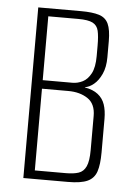

<svg xmlns="http://www.w3.org/2000/svg" viewBox="-48 -657 484 695"><g transform="rotate(5 194.0 -310.0)"><path d="M63 0V-620H218Q260 -620 284 -612.5Q308 -605 318 -583.5Q328 -562 328 -520V-462Q328 -426 316.5 -401Q305 -376 288.5 -362.5Q272 -349 256 -347L257 -346Q286 -341 304 -327Q322 -313 329.5 -291Q337 -269 337 -239V-117Q337 -73 328.5 -47.5Q320 -22 296 -11Q272 0 225 0ZM102 -31H215Q243 -31 261 -37Q279 -43 288 -62.5Q297 -82 297 -122V-246Q297 -290 268.5 -309Q240 -328 198 -328H102ZM102 -359H210Q229 -359 247 -368Q265 -377 277 -399.5Q289 -422 289 -463V-501Q289 -535 284.5 -554.5Q280 -574 263.5 -582.5Q247 -591 211 -591H102Z"/></g></svg>

Font: Smooch Sans Thin Light
Style: Regular
Weight: 300
Version: Version 1.010